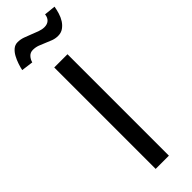

<svg xmlns="http://www.w3.org/2000/svg" viewBox="-344 -922 933 933"><g transform="rotate(-45 122.5 -455.5)"><path d="M168 -697V0H77V-697ZM-42 -798Q-39 -813 -32.5 -832.5Q-26 -852 -16.5 -869.5Q-7 -887 6.5 -898.5Q20 -910 38 -910Q57 -910 75.5 -903.5Q94 -897 112 -889.5Q130 -882 148 -875.5Q166 -869 182 -869Q202 -869 214 -880Q226 -891 228 -911L287 -905Q284 -887 278 -867Q272 -847 261.5 -830.5Q251 -814 235.5 -803Q220 -792 199 -792Q181 -792 164.5 -798Q148 -804 131.5 -811.5Q115 -819 98.5 -825Q82 -831 64 -831Q46 -831 34.5 -818.5Q23 -806 19 -790Z"/></g></svg>

Font: Fz Poppins
Style: Regular
Weight: 400
Designer: Ninad Kale (Devanagari), Jonny Pinhorn (Latin)
Foundry: Indian Type Foundry
Version: Vit hóa bi Vntype.Com & FontZin.Com